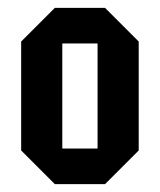

<svg xmlns="http://www.w3.org/2000/svg" viewBox="-20 -720 408 490"><path d="M34 -336V-614L120 -700H248L334 -614V-336L248 -250H120ZM139 -341H229V-609H139Z"/></svg>

Font: Tektur Condensed Medium
Style: Regular
Weight: 500
Width: 3
Designer: Adam Jagosz
Foundry: Adam Jagosz
Version: Version 1.005;gftools[0.9.30]